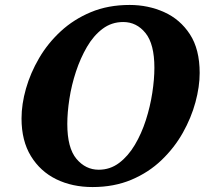

<svg xmlns="http://www.w3.org/2000/svg" viewBox="-20 -745 852 776"><path d="M354 11Q272 11 207.5 -20.5Q143 -52 105 -114Q67 -176 67 -266Q67 -324 85 -387Q103 -450 138 -510Q173 -570 225.5 -618.5Q278 -667 347.5 -696Q417 -725 504 -725Q579 -725 643.5 -696Q708 -667 747.5 -606.5Q787 -546 787 -450Q787 -395 770 -332Q753 -269 719 -208.5Q685 -148 633 -98Q581 -48 511 -18.5Q441 11 354 11ZM379 -59Q425 -59 461.5 -86.5Q498 -114 525 -159.5Q552 -205 569.5 -259.5Q587 -314 595.5 -369.5Q604 -425 604 -471Q604 -567 568 -611.5Q532 -656 478 -656Q431 -656 394.5 -628.5Q358 -601 331.5 -555.5Q305 -510 287 -455.5Q269 -401 260.5 -345.5Q252 -290 252 -244Q252 -147 289 -103Q326 -59 379 -59Z"/></svg>

Font: Noto Serif ExtraBold
Style: Italic
Weight: 800
Italic angle: -12°
Designer: Monotype Design Team
Foundry: Monotype Imaging Inc.
Version: Version 2.013